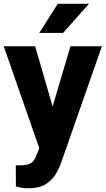

<svg xmlns="http://www.w3.org/2000/svg" viewBox="-20 -770 553 1003"><path d="M163.6 -528.3 254.9 -213.9 348.1 -528.3H512.2L299.8 79.1Q291 105.5 272.9 137Q254.9 168.5 220.7 190.9Q186.5 213.4 128.4 213.4Q106.4 213.4 94.7 211.2Q83 209 63 204.1L62.5 93.3Q68.4 93.8 74 93.8Q79.6 93.8 84.5 93.8Q125 93.8 143.3 80.8Q161.6 67.9 170.4 41.5L185.1 3.9L-0.5 -528.3ZM185.1 -598.1 281.7 -750H444.8L309.6 -598.1Z"/></svg>

Font: Vazirmatn UI ExtraBold
Style: Regular
Weight: 800
Designer: Saber Rastikerdar
Foundry: Saber Rastikerdar
Version: Version 33.003